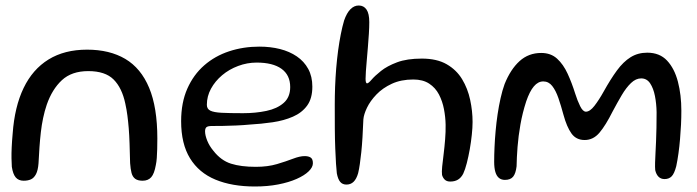

<svg xmlns="http://www.w3.org/2000/svg" viewBox="-20 -646 2535 698"><path d="M66 11Q47.5 11 37.2 -1Q27 -13 23 -39.5Q22 -53 21.8 -70.5Q21.5 -88 22.5 -110.2Q23.5 -132.5 26 -160Q33 -258 65.8 -326Q98.5 -394 156.5 -429.8Q214.5 -465.5 296.5 -465.5Q378.5 -465.5 435.5 -431.8Q492.5 -398 522.2 -326.8Q552 -255.5 552 -142.5Q552 -121.5 551.5 -103.8Q551 -86 550 -71.8Q549 -57.5 546.5 -46Q541 -14.5 529.8 -1.8Q518.5 11 498.5 11Q481 11 471.5 4Q462 -3 458.2 -17.2Q454.5 -31.5 453 -53Q452 -93.5 451 -124.2Q450 -155 448 -179.5Q446 -204 443.2 -225.5Q440.5 -247 435.5 -269.5Q423.5 -326.5 393 -357Q362.5 -387.5 301 -387.5Q240.5 -387.5 205 -354.5Q169.5 -321.5 150 -265.5Q142 -242 136.8 -217Q131.5 -192 128.5 -165.5Q125.5 -139 123.5 -110.8Q121.5 -82.5 120 -52Q118 -26.5 110.8 -12.8Q103.5 1 92.5 6Q81.5 11 66 11Z M906.5 32Q823.5 32 763.2 7Q703 -18 670.8 -70.5Q638.5 -123 638.5 -205.5Q638.5 -273 661 -323.8Q683.5 -374.5 722.5 -408.5Q761.5 -442.5 813 -459.5Q864.5 -476.5 923 -476.5Q963 -476.5 997.8 -467.8Q1032.5 -459 1059 -441Q1085.5 -423 1100.5 -395.5Q1115.5 -368 1115.5 -331Q1115.5 -288 1096.5 -262Q1077.5 -236 1044.8 -221.8Q1012 -207.5 971 -201.5Q930 -195.5 886 -193Q866 -191 839 -189.8Q812 -188.5 787.8 -188.2Q763.5 -188 751 -188Q736 -188 730.8 -183.8Q725.5 -179.5 725.5 -168.5Q725.5 -154.5 733.2 -135Q741 -115.5 756 -97.5Q783.5 -62.5 819.8 -51Q856 -39.5 910 -39.5Q953.5 -39.5 987 -49.5Q1020.5 -59.5 1045.2 -69Q1070 -78.5 1087.5 -78.5Q1101.5 -78.5 1109.5 -73.2Q1117.5 -68 1117.5 -52.5Q1117.5 -38 1102 -23Q1086.5 -8 1058.2 4.5Q1030 17 991.5 24.5Q953 32 906.5 32ZM863.5 -234.5Q909.5 -234.5 948.5 -242.8Q987.5 -251 1011.2 -271.8Q1035 -292.5 1035 -329.5Q1035 -373 1003.5 -395.8Q972 -418.5 913 -418.5Q878.5 -418.5 845.8 -406.2Q813 -394 787.5 -372.5Q762 -351 747 -323.5Q732 -296 732 -265Q732 -250 744.5 -243.8Q757 -237.5 785.8 -236Q814.5 -234.5 863.5 -234.5Z M1239.5 25Q1225 25 1216.8 15.2Q1208.5 5.5 1204.5 -16Q1203 -28 1201.5 -51Q1200 -74 1198.8 -106.2Q1197.5 -138.5 1197.2 -178.8Q1197 -219 1197 -265Q1197 -296.5 1198.2 -330.2Q1199.5 -364 1202.2 -397.5Q1205 -431 1209.2 -462.5Q1213.5 -494 1219 -521.8Q1224.5 -549.5 1231 -571.5Q1240.5 -599 1254 -612.5Q1267.5 -626 1284 -626Q1302.5 -626 1312.5 -611.2Q1322.5 -596.5 1322.5 -565.5Q1322.5 -546.5 1321 -523.2Q1319.5 -500 1317.5 -475.5Q1315.5 -451 1313.5 -428.2Q1311.5 -405.5 1310.2 -387.5Q1309 -369.5 1309 -359.5Q1309 -343 1314.5 -343Q1319.5 -343 1331 -356.5Q1342.5 -370 1365 -388Q1387.5 -406 1423.5 -419.5Q1459.5 -433 1513.5 -433Q1568 -433 1603.8 -412.5Q1639.5 -392 1660 -358Q1680.5 -324 1689.2 -283.2Q1698 -242.5 1698 -202.5Q1698 -182 1695.2 -156Q1692.5 -130 1687.8 -103.2Q1683 -76.5 1677 -53Q1671 -29.5 1664 -14.5Q1656.5 0 1645 7Q1633.5 14 1617 14Q1604 14 1597 7.2Q1590 0.5 1587 -10Q1585.5 -20.5 1587.5 -40.5Q1589.5 -60.5 1592.8 -86Q1596 -111.5 1598.2 -139.2Q1600.5 -167 1600 -193Q1599.5 -220.5 1594 -249.2Q1588.5 -278 1575.8 -302.5Q1563 -327 1540.2 -342Q1517.5 -357 1482.5 -357Q1438 -357 1404.5 -341.5Q1371 -326 1348.5 -302.5Q1326 -279 1314.2 -254.5Q1302.5 -230 1301 -212Q1299.5 -176.5 1297.8 -146.8Q1296 -117 1293.5 -93Q1291 -69 1288.2 -50Q1285.5 -31 1282 -16.5Q1276 4.5 1265.5 14.8Q1255 25 1239.5 25Z M1815.5 8Q1802.5 8 1793.8 0.8Q1785 -6.5 1780.8 -21Q1776.5 -35.5 1776.5 -58Q1776.5 -82.5 1777.8 -111Q1779 -139.5 1781.8 -170Q1784.5 -200.5 1789 -230.8Q1793.5 -261 1799.8 -289Q1806 -317 1814.5 -340.5Q1836 -394 1868.8 -423.8Q1901.5 -453.5 1947.5 -453.5Q1982.5 -453.5 2005.2 -432.8Q2028 -412 2043.5 -378.2Q2059 -344.5 2071 -306Q2079 -280.5 2089 -260.2Q2099 -240 2110 -240Q2124.5 -240 2141 -261.2Q2157.5 -282.5 2174.5 -313Q2199.5 -358 2222.8 -389.8Q2246 -421.5 2272.5 -438Q2299 -454.5 2333 -454.5Q2378 -454.5 2405 -425.8Q2432 -397 2444.5 -349Q2457 -301 2457 -243.5Q2457 -219.5 2455.8 -193.2Q2454.5 -167 2452.2 -140.2Q2450 -113.5 2446.5 -88.5Q2443 -63.5 2438.5 -42Q2431.5 -15 2421.8 -5Q2412 5 2396 5Q2382.5 5 2374 -3.5Q2365.5 -12 2362 -27.5Q2361 -39 2361.5 -54.8Q2362 -70.5 2363 -89.8Q2364 -109 2365 -132Q2366 -155 2366.5 -181.5Q2367 -208 2367 -238Q2366.5 -269 2361 -297Q2355.5 -325 2343.5 -343Q2331.5 -361 2311 -361Q2291.5 -361 2274 -344.2Q2256.5 -327.5 2240.2 -300Q2224 -272.5 2207 -240.5Q2182 -190.5 2159.5 -163.8Q2137 -137 2105.5 -137Q2074.5 -137 2057.5 -160.8Q2040.5 -184.5 2028.5 -228.5Q2019.5 -262 2010 -289.5Q2000.5 -317 1987.5 -333.5Q1974.5 -350 1955 -350Q1936 -350 1920.8 -332Q1905.5 -314 1893 -277.5Q1879.5 -236 1872 -193.5Q1864.5 -151 1861.5 -112Q1858.5 -73 1858 -41.5Q1855 -15.5 1845.5 -3.8Q1836 8 1815.5 8Z"/></svg>

Font: Gluten Light
Style: Regular
Weight: 300
Designer: Tyler Finck
Foundry: Etcetera Type Company
Version: Version 1.300